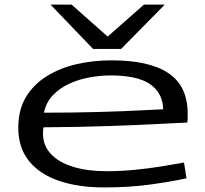

<svg xmlns="http://www.w3.org/2000/svg" viewBox="-20 -810 898 840"><path d="M436 10Q322 10 237.5 -19Q153 -48 106.5 -106Q60 -164 60 -251Q60 -329 93 -384.5Q126 -440 183.5 -476Q241 -512 314 -529Q387 -546 468 -546Q634 -546 717.5 -489.5Q801 -433 801 -313Q801 -307 801 -296Q801 -285 800 -274Q760 -272 670 -267.5Q580 -263 452 -258.5Q324 -254 170 -253Q168 -241 168 -227Q168 -173 203 -136Q238 -99 300.5 -80Q363 -61 446 -61Q508 -61 569.5 -67Q631 -73 686.5 -82Q742 -91 785 -99L796 -30Q733 -16 640 -3Q547 10 436 10ZM172 -317Q300 -317 409 -320Q518 -323 593.5 -327Q669 -331 694 -332Q692 -403 637 -441.5Q582 -480 463 -480Q419 -480 372 -471.5Q325 -463 283.5 -444Q242 -425 212 -394Q182 -363 172 -317ZM701 -790 510 -596H387L201 -790H293L451 -650L610 -790Z"/></svg>

Font: Georama ExtraExtended
Style: Regular
Weight: 400
Width: 8
Designer: Jean-Baptiste Levee
Foundry: Production Type
Version: Version 1.000